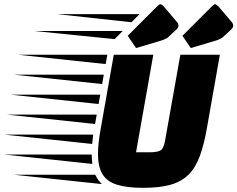

<svg xmlns="http://www.w3.org/2000/svg" viewBox="-236 -888 1141 923"><path d="M453 15Q373 15 325 -0.5Q277 -16 256 -52Q235 -88 235 -147Q235 -173 238.5 -205Q242 -237 249 -274L311 -625H501L418 -156H486Q518 -156 534 -164Q550 -172 557 -209L631 -625H821L759 -274Q745 -193 724.5 -137.5Q704 -82 670.5 -48.5Q637 -15 584 0Q531 15 453 15ZM272 -580 -151 -625H280ZM255 -484 -168 -529H263ZM238 -388 -186 -433H246ZM221 -292 -202 -337H229ZM207 -196 -216 -241H212Q211 -229 209.5 -218Q208 -207 207 -196ZM208 -100 -215 -145H205Q205 -121 208 -100ZM254 -3 -169 -48H222Q235 -20 254 -3ZM418 -657 378 -716 518 -856Q529 -867 534 -868Q540 -868 552 -856L615 -782Q622 -774 622 -764Q622 -756 613 -747L572 -709Q569 -706 561.5 -702Q554 -698 539 -693ZM681 -657 641 -716 781 -856Q792 -867 797 -868Q803 -868 815 -856L878 -782Q885 -774 885 -764Q885 -756 876 -747L835 -709Q832 -706 824.5 -702Q817 -698 802 -693ZM396 -781 39 -820H435ZM315 -700 -72 -739H354Z"/></svg>

Font: Faster One
Style: Regular
Weight: 400
Designer: Eduardo Rodriguez Tunni
Foundry: Eduardo Rodriguez Tunni
Version: Version 1.003; ttfautohint (v1.8.4.7-5d5b);gftools[0.9.23]